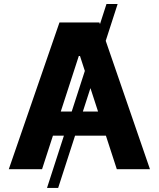

<svg xmlns="http://www.w3.org/2000/svg" viewBox="-20 -839 787 952"><path d="M563.3 -819.3 268.4 92.8H213.1L508 -819.3ZM188.5 0H23.6L274.8 -727.5H472.9L723.6 0H559.2L376.6 -561.3H370.7ZM178.7 -285.9H567.8V-166.2H178.7Z"/></svg>

Font: Inter
Style: Regular
Weight: 400
Designer: Rasmus Andersson
Foundry: rsms
Version: Version 4.000;git-8c9346024